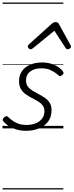

<svg xmlns="http://www.w3.org/2000/svg" viewBox="-20 -1011 579 1512"><path d="M186 19Q140 19 104 7Q68 -5 43 -22.5Q18 -40 6 -56Q0 -64 1.5 -71Q3 -78 13 -87Q23 -96 30.5 -96.5Q38 -97 45 -89Q66 -67 102 -47Q138 -27 188 -27Q228 -27 260 -39.5Q292 -52 311 -76.5Q330 -101 330 -136Q330 -164 315.5 -182Q301 -200 278.5 -213.5Q256 -227 230 -240Q204 -253 181.5 -269.5Q159 -286 144.5 -310.5Q130 -335 130 -372Q130 -417 152.5 -450Q175 -483 216 -501Q257 -519 311 -519Q354 -519 387.5 -507.5Q421 -496 443.5 -480Q466 -464 475 -449Q482 -440 480.5 -433.5Q479 -427 469 -419Q461 -413 454 -412Q447 -411 440 -418Q414 -442 381.5 -457.5Q349 -473 306 -473Q251 -473 218 -448Q185 -423 185 -377Q185 -348 199.5 -329Q214 -310 237 -296Q260 -282 285.5 -269Q311 -256 334 -240Q357 -224 371.5 -201Q386 -178 386 -143Q386 -90 359 -54Q332 -18 286.5 0.5Q241 19 186 19ZM221 -623Q213 -623 206 -630Q199 -637 199 -645Q199 -650 201.5 -654Q204 -658 208 -662L389 -825Q397 -832 404 -834.5Q411 -837 419 -837Q426 -837 432.5 -834Q439 -831 443 -823L533 -660Q536 -655 537.5 -651Q539 -647 539 -644Q539 -635 530 -629Q521 -623 514 -623Q508 -623 503.5 -626Q499 -629 496 -634L408 -769L243 -634Q236 -629 231.5 -626Q227 -623 221 -623ZM0 471H479V481H0ZM0 -20H479V0H0ZM0 -505H479V-500H0ZM0 -991H479V-981H0Z"/></svg>

Font: Playwrite IE Guides
Style: Regular
Weight: 400
Designer: Veronika Burian, José Scaglione
Foundry: TypeTogether
Version: Version 1.003